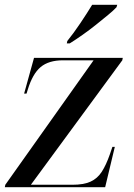

<svg xmlns="http://www.w3.org/2000/svg" viewBox="-20 -776 557 796"><path d="M0 0 2 -10 368 -526H241Q182 -526 148.5 -498Q115 -470 95 -404L90 -388H80L121 -536H489L487 -526L108 -10H280Q327 -10 355.5 -23Q384 -36 402 -64Q420 -92 435 -135L446 -167H456L416 0ZM259 -606Q285 -638 313.5 -680.5Q342 -723 362 -756H466L463 -746Q451 -733 428 -714Q405 -695 377.5 -673Q350 -651 321.5 -631Q293 -611 269 -596H257Z"/></svg>

Font: Noto Serif Display Medium
Style: Italic
Weight: 500
Italic angle: -12°
Designer: Monotype Design Team
Foundry: Monotype Imaging Inc.
Version: Version 2.009